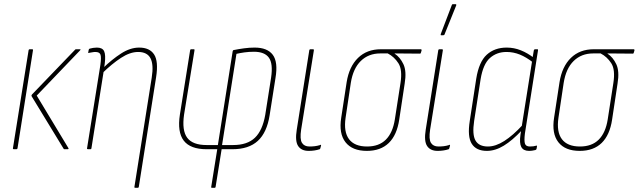

<svg xmlns="http://www.w3.org/2000/svg" viewBox="-20 -715 3060 920"><path d="M288 0Q286 0 285 -2L132 -253Q129 -258 134 -263L339 -476Q341 -479 344 -479H363Q368 -479 364 -474L156 -257L308 -5Q309 -3 308 -1.5Q307 0 305 0ZM47 0Q41 0 42 -5L117 -474Q118 -479 123 -479H134Q139 -479 138 -474L64 -5Q63 0 58 0Z M629 185Q623 185 624 181L707 -343Q717 -406 701 -436Q685 -466 642 -466Q603 -466 559.5 -437.5Q516 -409 470 -364L474 -389Q516 -430 560 -458.5Q604 -487 647 -487Q697 -487 718.5 -454Q740 -421 728 -345L645 181Q644 185 640 185ZM402 0Q396 0 397 -4L461 -404Q466 -440 461.5 -453Q457 -466 437 -466Q430 -466 422.5 -464.5Q415 -463 408 -462Q401 -459 403 -465L405 -476Q406 -481 410 -482Q416 -484 426 -485.5Q436 -487 444 -487Q471 -487 479 -469.5Q487 -452 482 -411L478 -384L477 -375L418 -4Q417 0 414 0Z M995 185Q991 185 992 181L1021 0H970Q892 0 860.5 -41Q829 -82 842 -166L891 -474Q892 -479 895 -479H909Q913 -479 912 -474L862 -166Q851 -90 877 -55Q903 -20 970 -20H1024L1095 -470Q1097 -475 1099 -475Q1124 -480 1149.5 -483.5Q1175 -487 1200 -487Q1261 -487 1287 -452.5Q1313 -418 1300 -341L1272 -163Q1259 -80 1215.5 -40Q1172 0 1094 0H1042L1013 181Q1012 185 1009 185ZM1044 -20H1097Q1165 -20 1201.5 -55Q1238 -90 1251 -165L1279 -343Q1289 -410 1268.5 -438.5Q1248 -467 1197 -467Q1173 -467 1151.5 -464Q1130 -461 1113 -457Z M1459 8Q1424 8 1408.5 -15.5Q1393 -39 1402 -94L1462 -474Q1463 -479 1468 -479H1479Q1485 -479 1484 -474L1423 -94Q1416 -48 1427 -30.5Q1438 -13 1463 -13Q1476 -13 1488.5 -14.5Q1501 -16 1514 -20Q1520 -24 1518 -16L1515 -5Q1514 -1 1512 0Q1500 4 1486.5 6Q1473 8 1459 8Z M1738 8Q1668 8 1635.5 -33.5Q1603 -75 1615 -151L1641 -321Q1653 -396 1695.5 -437.5Q1738 -479 1805 -479H1996Q2001 -479 2000 -473L1997 -463Q1996 -458 1993 -458L1871 -459V-458Q1897 -441 1913 -407.5Q1929 -374 1919 -314L1893 -142Q1882 -68 1843 -30Q1804 8 1738 8ZM1739 -13Q1796 -13 1829 -46Q1862 -79 1872 -143L1899 -317Q1909 -381 1889 -412Q1869 -443 1838 -459H1802Q1746 -459 1709 -423Q1672 -387 1661 -318L1636 -151Q1626 -83 1652.5 -48Q1679 -13 1739 -13Z M2077 8Q2042 8 2026.5 -15.5Q2011 -39 2020 -94L2080 -474Q2081 -479 2086 -479H2097Q2103 -479 2102 -474L2041 -94Q2034 -48 2045 -30.5Q2056 -13 2081 -13Q2094 -13 2106.5 -14.5Q2119 -16 2132 -20Q2138 -24 2136 -16L2133 -5Q2132 -1 2130 0Q2118 4 2104.5 6Q2091 8 2077 8ZM2094 -546Q2092 -546 2091.5 -547.5Q2091 -549 2092 -552L2145 -691Q2146 -693 2147 -694Q2148 -695 2151 -695H2163Q2165 -695 2166 -693.5Q2167 -692 2166 -689L2110 -550Q2109 -546 2103 -546Z M2313 8Q2262 8 2240.5 -26Q2219 -60 2231 -136L2262 -338Q2275 -419 2312.5 -453Q2350 -487 2408 -487Q2443 -487 2475.5 -474Q2508 -461 2539 -437L2535 -415Q2502 -441 2471 -453.5Q2440 -466 2407 -466Q2360 -466 2327.5 -437Q2295 -408 2283 -336L2252 -136Q2242 -70 2258.5 -41.5Q2275 -13 2318 -13Q2355 -13 2396.5 -39.5Q2438 -66 2484 -116L2481 -91Q2435 -42 2394 -17Q2353 8 2313 8ZM2515 8Q2488 8 2478 -10.5Q2468 -29 2474 -70L2478 -95L2479 -103L2530 -425L2531 -433L2538 -474Q2540 -479 2543 -479H2555Q2559 -479 2558 -474L2495 -74Q2491 -40 2495.5 -26.5Q2500 -13 2519 -13Q2528 -13 2535.5 -14Q2543 -15 2550 -17Q2554 -19 2553 -13L2551 -2Q2550 3 2545 4Q2540 5 2532.5 6.5Q2525 8 2515 8Z M2758 8Q2688 8 2655.5 -33.5Q2623 -75 2635 -151L2661 -321Q2673 -396 2715.5 -437.5Q2758 -479 2825 -479H3016Q3021 -479 3020 -473L3017 -463Q3016 -458 3013 -458L2891 -459V-458Q2917 -441 2933 -407.5Q2949 -374 2939 -314L2913 -142Q2902 -68 2863 -30Q2824 8 2758 8ZM2759 -13Q2816 -13 2849 -46Q2882 -79 2892 -143L2919 -317Q2929 -381 2909 -412Q2889 -443 2858 -459H2822Q2766 -459 2729 -423Q2692 -387 2681 -318L2656 -151Q2646 -83 2672.5 -48Q2699 -13 2759 -13Z"/></svg>

Font: Sofia Sans Condensed Thin
Style: Italic
Weight: 250
Italic angle: -9°
Version: Version 4.100